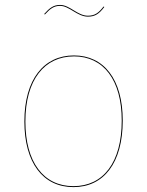

<svg xmlns="http://www.w3.org/2000/svg" viewBox="-20 -753 599 782"><path d="M338.1 -685.2C367.1 -685.2 383.9 -696.6 404.9 -724.7L401.7 -726.4C381.6 -700 365.6 -689 338.1 -689C295.4 -689 264.7 -732.9 224.8 -732.9C198.4 -732.9 182.6 -721.4 159.8 -695.9L163 -694.1C184.9 -718.2 199.9 -729.1 224.8 -729.1C262.4 -729.1 294.7 -685.2 338.1 -685.2ZM281 -527.2C159.6 -527.2 79.3 -431 79.3 -258.1C79.3 -91 154.6 9.1 279.1 9.1C402.4 9.1 479.9 -89 479.9 -262C479.9 -429.5 403.5 -527.2 281 -527.2ZM281 -523.4C401.4 -523.4 475.8 -427.3 475.8 -262C475.8 -90.9 400.2 5.2 279.1 5.2C156.9 5.2 83.4 -92.9 83.4 -258.1C83.4 -429.2 161.8 -523.3 281 -523.3Z"/></svg>

Font: Fira Sans Four
Style: Regular
Weight: 100
Designer: Carrois Corporate & Edenspiekermann AG
Foundry: Carrois Corporate GbR & Edenspiekermann AG
Version: Version 4.203;PS 004.203;hotconv 1.0.88;makeotf.lib2.5.64775